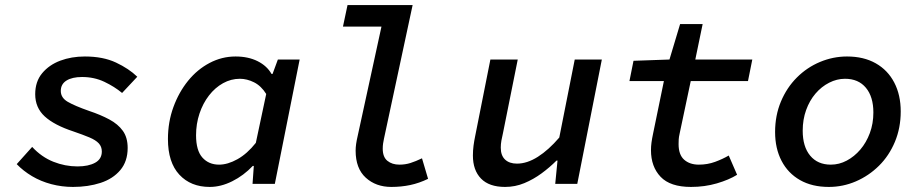

<svg xmlns="http://www.w3.org/2000/svg" viewBox="-20 -726 3640 758"><path d="M268 12Q224 12 182.5 1Q141 -10 106.5 -30.5Q72 -51 46 -78L107 -146Q144 -106 190.5 -87.5Q237 -69 286 -69Q329 -69 355.5 -83.5Q382 -98 382 -128Q382 -147 370 -160Q358 -173 333 -183.5Q308 -194 270 -207Q194 -232 156.5 -266.5Q119 -301 119 -354Q119 -404 146.5 -437Q174 -470 218 -486.5Q262 -503 315 -503Q387 -503 438 -479Q489 -455 522 -423L462 -359Q432 -384 392 -403Q352 -422 304 -422Q265 -422 242.5 -408Q220 -394 220 -367Q220 -340 247.5 -324Q275 -308 332 -288Q377 -273 411.5 -254.5Q446 -236 465 -209.5Q484 -183 484 -142Q484 -89 455 -54.5Q426 -20 377 -4Q328 12 268 12Z M808 12Q733 12 688 -36.5Q643 -85 643 -177Q643 -244 664.5 -303Q686 -362 722.5 -407Q759 -452 807.5 -477.5Q856 -503 910 -503Q960 -503 997 -484.5Q1034 -466 1052 -434H1056L1077 -491H1163L1065 0H977L982 -71H978Q942 -33 897 -10.5Q852 12 808 12ZM845 -76Q879 -76 917.5 -97.5Q956 -119 990 -162L1031 -355Q1011 -387 983 -401Q955 -415 927 -415Q892 -415 860.5 -397.5Q829 -380 805 -349Q781 -318 767.5 -277.5Q754 -237 754 -192Q754 -132 779 -104Q804 -76 845 -76Z M1525 12Q1464 12 1424 -24.5Q1384 -61 1384 -131Q1384 -144 1386 -158Q1388 -172 1392 -189L1486 -621H1334L1352 -706H1609L1496 -179Q1494 -170 1492.5 -160Q1491 -150 1491 -139Q1491 -106 1509.5 -91Q1528 -76 1557 -76Q1580 -76 1600.5 -82.5Q1621 -89 1646 -101L1670 -20Q1635 -3 1599.5 4.5Q1564 12 1525 12Z M1974 12Q1911 12 1879 -21Q1847 -54 1847 -112Q1847 -132 1849.5 -151Q1852 -170 1856 -189L1916 -491H2024L1966 -202Q1962 -185 1959.5 -171Q1957 -157 1957 -143Q1957 -112 1974 -96Q1991 -80 2021 -80Q2061 -80 2103.5 -107Q2146 -134 2188 -183L2249 -491H2356L2259 0H2172L2181 -92H2177Q2150 -65 2118 -41.5Q2086 -18 2050 -3Q2014 12 1974 12Z M2708 12Q2626 12 2588 -28Q2550 -68 2550 -133Q2550 -148 2552 -163Q2554 -178 2558 -197L2601 -406H2465L2481 -486L2623 -491L2665 -631H2754L2725 -491H2950L2933 -406H2707L2663 -198Q2660 -185 2659.5 -175.5Q2659 -166 2659 -157Q2659 -115 2681 -95.5Q2703 -76 2739 -76Q2773 -76 2803 -87Q2833 -98 2857 -112L2890 -36Q2858 -16 2810 -2Q2762 12 2708 12Z M3252 12Q3186 12 3138.5 -15Q3091 -42 3065.5 -91Q3040 -140 3040 -205Q3040 -270 3063 -325Q3086 -380 3126 -420Q3166 -460 3217.5 -481.5Q3269 -503 3324 -503Q3390 -503 3437.5 -476Q3485 -449 3510.5 -400Q3536 -351 3536 -286Q3536 -221 3513 -166Q3490 -111 3450 -71.5Q3410 -32 3359 -10Q3308 12 3252 12ZM3260 -76Q3293 -76 3323 -92Q3353 -108 3376.5 -135.5Q3400 -163 3414 -200.5Q3428 -238 3428 -282Q3428 -344 3398.5 -379.5Q3369 -415 3316 -415Q3284 -415 3253.5 -399.5Q3223 -384 3199.5 -356.5Q3176 -329 3162.5 -291.5Q3149 -254 3149 -210Q3149 -147 3178.5 -111.5Q3208 -76 3260 -76Z"/></svg>

Font: Source Code Pro ExtraLight SemiBold
Style: Italic
Weight: 600
Italic angle: -11°
Monospace: yes
Version: Version 1.016;hotconv 1.0.116;makeotfexe 2.5.65601